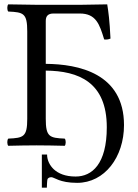

<svg xmlns="http://www.w3.org/2000/svg" viewBox="-20 -667 633 881"><path d="M549 -93C549 -330.8 339.7 -372.9 190 -374V-571C190 -595 202 -605 226 -605H346C421 -605 437 -555 458 -486C467.7 -484.8 477.3 -485.7 487 -490C482.9 -574.3 477.5 -613.2 472 -647C433 -646 352 -645 352 -645H147C147 -645 68 -646 18 -647C12 -641 12 -620 18 -614C88 -611 105 -606 105 -523V-122C105 -39 88 -34 18 -31C12 -25 12 -4 18 2C57 1 110.2 0 148 0C185.8 0 237 1 277 2C283 -4 283 -25 277 -31C207 -34 190 -39 190 -122V-343C340.5 -341.7 470 -290.3 470 -83C470 86 402 143 327 143C279 143 248 129 227 110C209 93 196 69 196 42H172V194H195C195 189 196 160 198 155C199 152 205 146 215 146C230 146 252 172 334 172C460 172 549 54 549 -93Z"/></svg>

Font: Libertinus Serif
Style: Regular
Weight: 400
Designer: Philipp H. Poll
Foundry: Khaled Hosny
Version: Version 6.2